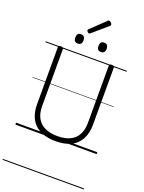

<svg xmlns="http://www.w3.org/2000/svg" viewBox="-285 -1419 1434 1917"><g transform="rotate(20 431.5 -460.5)"><path d="M433 19Q361 19 305 0.5Q249 -18 211 -54Q173 -90 153.5 -143.5Q134 -197 134 -266V-871Q134 -881 140 -885.5Q146 -890 160 -890Q175 -890 181.5 -885.5Q188 -881 188 -871V-264Q188 -190 216 -138.5Q244 -87 299 -61Q354 -35 433 -35Q512 -35 566 -61Q620 -87 647.5 -138.5Q675 -190 675 -264V-871Q675 -881 681.5 -885.5Q688 -890 702 -890Q729 -890 729 -871V-266Q729 -174 695 -110Q661 -46 595.5 -13.5Q530 19 433 19ZM308 -973Q286 -973 275.5 -985Q265 -997 265 -1022Q265 -1047 275.5 -1059.5Q286 -1072 308 -1072Q330 -1072 341 -1059.5Q352 -1047 352 -1022Q352 -997 341 -985Q330 -973 308 -973ZM554 -973Q532 -973 521.5 -985Q511 -997 511 -1022Q511 -1047 521.5 -1059.5Q532 -1072 554 -1072Q576 -1072 587 -1059.5Q598 -1047 598 -1022Q598 -997 587 -985Q576 -973 554 -973ZM379 -1106Q373 -1106 363.5 -1115Q354 -1124 354 -1131Q354 -1133 355 -1136.5Q356 -1140 360 -1143L510 -1287Q514 -1291 517 -1293.5Q520 -1296 524 -1296Q531 -1296 539 -1290.5Q547 -1285 552.5 -1277.5Q558 -1270 558 -1263Q558 -1259 557 -1256Q556 -1253 550 -1248L393 -1113Q388 -1110 385.5 -1108Q383 -1106 379 -1106ZM0 365H863V375H0ZM0 -20H863V0H0ZM0 -505H863V-500H0ZM0 -885H863V-875H0Z"/></g></svg>

Font: Playwrite GB S Guides
Style: Regular
Weight: 400
Designer: Veronika Burian, José Scaglione
Foundry: TypeTogether
Version: Version 1.003